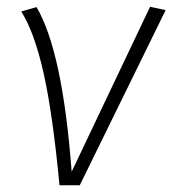

<svg xmlns="http://www.w3.org/2000/svg" viewBox="-20 -548 510 568"><path d="M192 -40 424 -528 470 -518 216 0H156Q136 -211 109 -331.5Q82 -452 43 -514L88 -527Q165 -397 192 -40Z"/></svg>

Font: Fira Sans ExtraLight
Style: Italic
Weight: 275
Italic angle: -8°
Designer: Carrois Corporate & Edenspiekermann AG
Foundry: Carrois Corporate GbR & Edenspiekermann AG
Version: Version 4.203